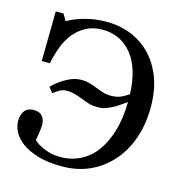

<svg xmlns="http://www.w3.org/2000/svg" viewBox="-107 -805 872 919"><g transform="rotate(15 329.0 -346.0)"><path d="M619.1 -367.2Q619.1 -281.2 593.8 -210Q568.4 -138.7 522.9 -88.9Q477.1 -38.1 416.3 -11Q355.5 16.1 280.8 16.1Q210.4 16.1 160.9 1.2Q111.3 -13.7 81.1 -36.6Q49.8 -60.1 36.1 -87.2Q22.5 -114.3 22.5 -140.6Q22.5 -171.4 37.4 -190.7Q52.2 -210 81.1 -210Q111.8 -210 125.2 -192.9Q138.7 -175.8 138.7 -152.8Q138.7 -135.7 134.8 -109.9Q130.9 -84 128.4 -73.2Q131.8 -70.3 140.6 -63Q149.4 -55.7 168.9 -46.4Q188 -37.6 208.7 -31.5Q229.5 -25.4 265.1 -25.4Q315.9 -25.4 361.3 -48.6Q406.7 -71.8 437 -113.3Q468.3 -156.2 487.1 -217.8Q505.9 -279.3 507.3 -363.3Q493.7 -353.5 474.4 -340.3Q455.1 -327.1 440.9 -320.3Q421.9 -311 407.7 -306.4Q393.6 -301.8 373 -301.8Q347.7 -301.8 328.4 -307.6Q309.1 -313.5 291.5 -320.8Q275.9 -327.1 254.2 -333.5Q232.4 -339.8 212.4 -339.8Q191.9 -339.8 177.2 -331.5Q162.6 -323.2 146 -310.5L125 -336.9Q155.3 -367.2 192.9 -387.7Q230.5 -408.2 263.2 -408.2Q288.1 -408.2 307.9 -402.3Q327.6 -396.5 344.2 -389.6Q359.9 -383.3 379.4 -377.2Q398.9 -371.1 419.4 -371.1Q447.3 -371.1 467.8 -379.9Q488.3 -388.7 506.8 -402.3Q502 -530.3 446.3 -598.4Q390.6 -666.5 300.3 -666.5Q254.9 -666.5 220 -647.9Q185.1 -629.4 159.7 -597.7Q135.3 -566.9 120.6 -526.4Q106 -485.8 97.7 -445.8H57.6L61 -692.9H99.6L118.7 -659.7Q152.3 -680.2 203.4 -694.1Q254.4 -708 307.1 -708Q376.5 -708 433.1 -684.8Q489.7 -661.6 531.7 -617.2Q573.2 -572.8 596.2 -510.3Q619.1 -447.8 619.1 -367.2Z"/></g></svg>

Font: UniBurma_GGSerif
Style: Book
Weight: 400
Designer: Victor San Kho Lin (for Burmese only and related typography optimization with it)
Foundry: http://www.unimm.org
Version: 2.0